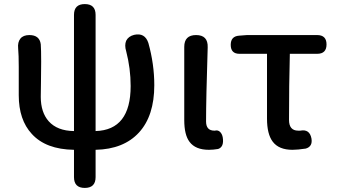

<svg xmlns="http://www.w3.org/2000/svg" viewBox="-20 -722 1651 942"><path d="M396 200Q343 200 343 147V13Q205 11 136 -65Q72 -134 72 -255V-394Q72 -452 69 -485Q66 -515 80 -532.5Q94 -550 124 -550Q174 -550 180 -505Q182 -479 182 -419Q182 -389 181 -318Q180 -264 180 -247Q180 -171 219 -127Q261 -80 343 -79V-649Q343 -702 396 -702Q449 -702 449 -649V-390V-79Q621 -84 621 -300Q621 -386 599 -471Q590 -500 599 -522Q610 -544 638 -551Q691 -563 708 -511Q737 -407 737 -304Q737 -154 662 -72Q587 10 449 13V147Q449 200 396 200Z M1005 13Q939 13 910 -26Q884 -60 884 -133V-341V-492Q884 -550 942 -550Q1001 -550 999 -490Q991 -236 991 -126Q991 -81 1032 -81Q1033 -81 1034 -81Q1049 -85 1059.5 -75Q1070 -65 1073 -47Q1080 -1 1050 9Q1026 13 1005 13Z M1415 13Q1348 13 1318 -27Q1290 -64 1290 -140V-458H1155Q1112 -458 1112 -502Q1112 -544 1153 -547L1192 -550H1387H1536Q1582 -550 1582 -504Q1582 -458 1536 -458H1402Q1398 -305 1398 -134Q1398 -81 1443 -81Q1448 -81 1453 -81Q1499 -90 1508 -43Q1515 -3 1480 7Q1440 13 1415 13Z"/></svg>

Font: GenSenRounded JP M
Style: Regular
Weight: 500
Version: Version 1.501;PS 1;hotconv 16.6.51;makeotf.lib2.5.65220